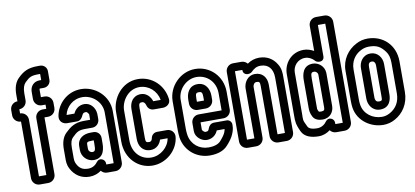

<svg xmlns="http://www.w3.org/2000/svg" viewBox="-68 -919 2545 1177"><g transform="rotate(-10 1205.0 -330.5)"><path d="M54 -425V-451C80 -451 101 -472 101 -498V-542C101 -575 109 -595 121 -607C149 -634 159 -642 209 -642H217V-604H207C171 -604 147 -578 147 -542V-498C147 -472 168 -451 194 -451H217V-425H194C168 -425 147 -404 147 -378V-25H101V-378C101 -404 80 -425 54 -425ZM197 -22V-375H220C246 -375 267 -396 267 -422V-454C267 -480 246 -501 220 -501H197V-542C197 -556 197 -554 207 -554H224C248 -554 267 -573 267 -597V-651C267 -674 248 -692 225 -692H209C149 -692 119 -674 87 -643C61 -619 51 -583 51 -542V-501C25 -501 4 -480 4 -454V-422C4 -396 25 -375 51 -375V-22C51 3 71 25 98 25H150C176 25 197 4 197 -22Z M520 -308V-328C520 -347 519 -366 501 -389C489 -404 471 -413 451 -413C415 -413 392 -389 382 -366H333C344 -415 387 -457 447 -457C508 -457 566 -407 566 -341V-25H520V-32C520 -58 485 -75 467 -51C454 -33 435 -19 407 -19C374 -19 353 -31 338 -61C330 -76 330 -88 330 -109V-163C330 -195 337 -214 348 -224C377 -252 388 -262 431 -262H475C500 -262 520 -283 520 -308ZM517 25H569C595 25 616 4 616 -22V-341C616 -437 534 -507 447 -507C357 -507 295 -439 283 -368C277 -335 303 -316 327 -316H388C410 -316 419 -330 425 -341C431 -353 434 -363 451 -363C457 -363 459 -362 461 -359C473 -344 470 -349 470 -328V-312H431C374 -312 345 -290 314 -260C289 -236 280 -201 280 -163V-109C280 -91 278 -67 294 -38C317 5 356 31 407 31C436 31 461 21 480 7C488 17 501 25 517 25ZM477 -234H459C415 -234 376 -212 376 -164V-140C376 -99 409 -65 450 -65C519 -65 520 -134 520 -163V-191C520 -215 501 -234 477 -234ZM459 -184H470V-163C470 -124 467 -115 450 -115C437 -115 426 -125 426 -140V-164C426 -178 427 -184 459 -184Z M803 -413C753 -413 731 -373 731 -332V-146C731 -104 753 -65 804 -65C842 -65 864 -93 871 -118H918C910 -64 858 -19 800 -19C737 -19 685 -67 685 -146V-332C685 -390 731 -457 801 -457C859 -457 907 -415 917 -357H871C862 -385 839 -413 803 -413ZM803 -363C810 -363 820 -357 824 -342C827 -327 840 -307 865 -307H923C942 -307 972 -321 968 -354C958 -442 887 -507 801 -507C697 -507 635 -412 635 -332V-146C635 -43 709 31 800 31C885 31 960 -36 968 -118C971 -146 949 -168 923 -168H862C842 -168 826 -154 823 -135C820 -121 814 -115 804 -115C785 -115 781 -118 781 -146V-332C781 -359 787 -363 803 -363Z M1084 -182V-133C1084 -95 1122 -66 1154 -66C1190 -66 1214 -89 1223 -113H1272C1271 -106 1269 -100 1266 -92C1262 -82 1251 -65 1232 -44C1218 -29 1195 -19 1156 -19C1099 -19 1051 -57 1041 -116C1039 -130 1038 -142 1038 -155V-336C1038 -400 1093 -457 1157 -457C1221 -457 1274 -408 1274 -336V-229H1131C1105 -229 1084 -208 1084 -182ZM1324 -226V-336C1324 -434 1249 -507 1157 -507C1065 -507 988 -428 988 -336V-155C988 -140 989 -124 991 -108C1005 -23 1077 31 1156 31C1203 31 1242 19 1268 -10C1289 -33 1304 -54 1312 -74C1319 -90 1324 -107 1324 -127V-133C1324 -149 1310 -163 1294 -163H1216C1194 -163 1183 -148 1178 -135C1174 -124 1172 -116 1154 -116C1146 -116 1134 -129 1134 -133V-179H1277C1303 -179 1324 -200 1324 -226ZM1131 -257H1181C1207 -257 1228 -278 1228 -304V-329C1228 -368 1208 -413 1156 -413C1101 -413 1084 -366 1084 -329V-304C1084 -278 1105 -257 1131 -257ZM1156 -363C1172 -363 1178 -358 1178 -329V-307H1134V-329C1134 -358 1139 -363 1156 -363Z M1632 -370V-25H1586V-335C1586 -380 1559 -413 1514 -413C1464 -413 1442 -367 1442 -335V-25H1396V-451H1442V-450C1442 -414 1483 -415 1497 -429C1514 -446 1530 -457 1556 -457C1605 -457 1632 -424 1632 -370ZM1445 -501H1393C1367 -501 1346 -480 1346 -454V-22C1346 4 1367 25 1393 25H1445C1471 25 1492 4 1492 -22V-335C1492 -351 1502 -363 1514 -363C1531 -363 1536 -360 1536 -335V-22C1536 4 1557 25 1583 25H1635C1661 25 1682 4 1682 -22V-370C1682 -388 1682 -418 1664 -446C1641 -485 1603 -507 1556 -507C1529 -507 1504 -499 1482 -483C1474 -493 1460 -501 1445 -501Z M1833 -457C1855 -457 1876 -446 1891 -429C1900 -416 1946 -408 1946 -448V-642H1992V-25H1946V-34C1946 -61 1910 -77 1892 -51C1880 -34 1860 -19 1833 -19C1793 -19 1779 -30 1774 -41C1751 -88 1756 -82 1756 -122V-379C1756 -418 1785 -457 1833 -457ZM1943 25H1995C2021 25 2042 4 2042 -22V-645C2042 -671 2021 -692 1995 -692H1943C1917 -692 1896 -671 1896 -645V-489C1878 -499 1856 -507 1833 -507C1753 -507 1706 -442 1706 -379V-122C1706 -86 1705 -68 1728 -19C1745 18 1787 31 1833 31C1862 31 1885 21 1905 6C1913 17 1927 25 1943 25ZM1946 -344C1944 -387 1908 -414 1873 -414C1809 -414 1802 -354 1802 -324V-153C1802 -139 1802 -119 1815 -95C1827 -73 1851 -66 1874 -66C1925 -66 1946 -105 1946 -139ZM1896 -343V-139C1896 -123 1893 -116 1874 -116C1858 -116 1859 -119 1859 -119C1850 -135 1852 -137 1852 -153V-324C1852 -356 1855 -364 1873 -364C1884 -364 1895 -354 1896 -343Z M2114 -336C2114 -385 2140 -425 2181 -445C2197 -453 2213 -457 2231 -457C2279 -457 2303 -443 2330 -407C2343 -390 2350 -367 2350 -336V-146C2350 -90 2324 -53 2285 -32C2268 -23 2253 -19 2236 -19C2179 -19 2127 -56 2117 -112C2115 -123 2114 -133 2114 -146ZM2231 -507C2205 -507 2181 -501 2159 -489C2104 -461 2064 -405 2064 -336V-146C2064 -131 2065 -117 2067 -104C2081 -20 2159 31 2236 31C2261 31 2286 25 2309 12C2362 -17 2400 -72 2400 -146V-336C2400 -438 2326 -507 2231 -507ZM2233 -414C2183 -414 2160 -371 2160 -336V-146C2160 -105 2186 -65 2233 -65C2294 -65 2304 -117 2304 -148V-336C2304 -376 2277 -414 2233 -414ZM2233 -364C2243 -364 2254 -356 2254 -336V-148C2254 -119 2254 -115 2233 -115C2220 -115 2210 -123 2210 -146V-336C2210 -355 2217 -364 2233 -364Z"/></g></svg>

Font: DIN Rundschrift
Style: EngKont
Weight: 400
Width: 3
Version: Version 1.027